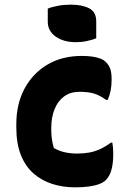

<svg xmlns="http://www.w3.org/2000/svg" viewBox="-20 -792 540 824"><path d="M331 -552Q357 -552 377 -549Q397 -546 412 -540Q427 -534 435 -525Q447 -513 453 -497Q459 -481 459 -451Q459 -425 455 -404Q451 -383 442 -363H436Q408 -383 383.5 -390.5Q359 -398 321 -398Q282 -398 255 -378Q228 -358 214 -323Q200 -288 200 -243V-232Q200 -212 203 -193Q206 -174 211 -157Q233 -144 258 -138.5Q283 -133 311 -133Q340 -133 364 -137.5Q388 -142 410.5 -152.5Q433 -163 456 -180H462Q464 -169 465 -158Q466 -147 466 -130Q466 -92 458.5 -64Q451 -36 434 -19Q424 -9 405.5 -2Q387 5 361 8.5Q335 12 302 12Q250 12 204.5 -2.5Q159 -17 124 -47.5Q89 -78 69.5 -127Q50 -176 50 -245V-259Q50 -346 85.5 -412Q121 -478 184 -515Q247 -552 331 -552ZM185 -755Q194 -759 206 -762Q218 -765 231 -767.5Q244 -770 258 -771Q272 -772 285 -772Q332 -772 362.5 -756.5Q393 -741 393 -700V-628Q384 -624 373.5 -621Q363 -618 351.5 -615.5Q340 -613 328.5 -612Q317 -611 305 -611Q253 -611 219 -635Q185 -659 185 -699Z"/></svg>

Font: Recursive Casual ExtraBold
Style: Regular
Weight: 800
Version: Version 1.047